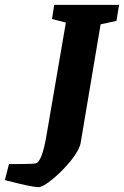

<svg xmlns="http://www.w3.org/2000/svg" viewBox="-138 -629 510 790"><path d="M341 -543 276 -529 194 -42Q189 -12 154 31.5Q119 75 78.5 108Q38 141 21 141Q-8 141 -118 112L-101 46H-64Q-1 46 9 43Q35 38 54 -76L133 -536L76 -551L85 -609H352Z"/></svg>

Font: Grenze
Style: Bold Italic
Weight: 700
Italic angle: -10°
Designer: Renata Polastri
Foundry: Omnibus-Type
Version: Version 1.002; ttfautohint (v1.8)